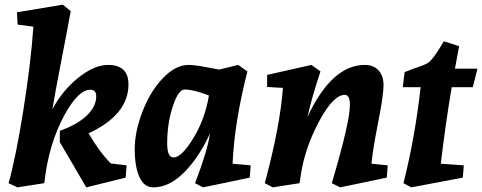

<svg xmlns="http://www.w3.org/2000/svg" viewBox="-20 -790 2079 828"><path d="M446 -510Q534 -510 534 -426Q534 -295 362 -215Q410 -133 458 -85L526 -77L522 -24L352 18L238 -177V-226Q312 -252 353.5 -291Q395 -330 395 -375Q395 -403 369 -403Q318 -403 258 -294Q189 -167 171 0L55 18L17 0Q48 -110 80.5 -313.5Q113 -517 124 -675L56 -684L53 -737L251 -770L285 -742Q274 -680 245.5 -533.5Q217 -387 206 -319Q250 -401 318.5 -455.5Q387 -510 446 -510Z M641 18Q601 18 581 -27Q561 -72 561 -147Q561 -222 594.5 -309Q628 -396 682.5 -453Q737 -510 793 -510Q819 -510 868 -500.5Q917 -491 926 -490L1007 -510L1047 -482Q991 -264 983 -84L1061 -77L1057 -24L856 18L821 0Q874 -137 886 -215Q838 -111 774 -46.5Q710 18 641 18ZM728 -111Q763 -111 813.5 -193.5Q864 -276 881 -378Q815 -404 776 -404Q749 -404 725 -331Q701 -258 701 -172Q701 -111 728 -111Z M1553 -510Q1591 -510 1612.5 -486.5Q1634 -463 1634 -421.5Q1634 -380 1610.5 -260.5Q1587 -141 1582 -84L1652 -77L1648 -24L1447 18L1411 0Q1489 -264 1489 -337Q1489 -381 1467 -381Q1418 -381 1358 -270Q1298 -159 1279 -47Q1278 -41 1272 0L1156 18L1122 0Q1189 -251 1200 -411L1132 -415V-467L1323 -510L1362 -482Q1325 -371 1306 -286Q1411 -510 1553 -510Z M2019 -414H1928Q1900 -248 1881 -84L1980 -77L1976 -24L1754 18L1720 0Q1770 -199 1794 -414H1717L1725 -479Q1734 -483 1758 -492Q1813 -510 1826 -519Q1845 -531 1882 -592L1894 -612L1960 -591L1942 -494H2039Z"/></svg>

Font: Andada
Style: Bold Italic
Weight: 700
Italic angle: -8.29999°
Designer: Carolina Giovagnoli
Foundry: Carolina Giovagnoli
Version: Version 1.003